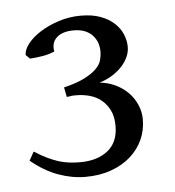

<svg xmlns="http://www.w3.org/2000/svg" viewBox="-37 -700 403 442"><g transform="rotate(-5 164.5 -479.5)"><path d="M286.6 -414.6Q286.6 -389.6 276.9 -367.9Q267.1 -346.2 248.5 -329.6Q230 -313 203.4 -303.5Q176.8 -293.9 143.6 -293.9Q112.8 -293.9 81.1 -305.4Q49.3 -316.9 18.6 -342.3L29.8 -362.3Q45.4 -352.5 58.8 -345.9Q72.3 -339.4 84.7 -335.4Q97.2 -331.5 109.4 -330.1Q121.6 -328.6 134.3 -328.6Q174.3 -328.6 198.5 -347.9Q222.7 -367.2 222.7 -404.8Q222.7 -426.8 215.1 -441.7Q207.5 -456.5 195.6 -465.8Q183.6 -475.1 168.9 -479Q154.3 -482.9 140.1 -482.9H132.8Q130.9 -482.9 128.9 -482.7Q127 -482.4 124.5 -481.9Q122.1 -481.4 116.7 -481L112.3 -503.4Q142.6 -510.7 160.6 -520Q178.7 -529.3 188.2 -539.1Q197.8 -548.8 200.4 -559.1Q203.1 -569.3 203.1 -578.1Q203.1 -588.4 200 -597.9Q196.8 -607.4 189.9 -615.2Q183.1 -623 172.1 -627.7Q161.1 -632.3 145.5 -632.3Q119.6 -632.3 106.4 -620.1Q93.3 -607.9 97.2 -587.9Q85.9 -582.5 70.3 -579.8Q54.7 -577.1 40 -576.2L30.8 -585.4Q30.8 -597.7 41.7 -611.6Q52.7 -625.5 71.3 -637.2Q89.8 -648.9 114 -656.7Q138.2 -664.6 165 -664.6Q191.4 -664.6 210.4 -657.5Q229.5 -650.4 241.9 -638.9Q254.4 -627.4 260.5 -612.8Q266.6 -598.1 266.6 -583.5Q266.6 -572.3 261.7 -561Q256.8 -549.8 247.6 -539.6Q238.3 -529.3 224.9 -520.8Q211.4 -512.2 194.8 -507.3Q214.4 -505.4 231.2 -497.3Q248 -489.3 260.3 -476.8Q272.5 -464.4 279.5 -448.2Q286.6 -432.1 286.6 -414.6Z"/></g></svg>

Font: Gentium Plus
Style: Regular
Weight: 400
Designer: J. Victor Gaultney, Annie Olsen, Iska Routamaa
Foundry: SIL International
Version: Version 1.510